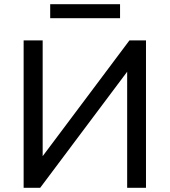

<svg xmlns="http://www.w3.org/2000/svg" viewBox="-20 -898 812 918"><path d="M93 0V-705H184V-134H171L599 -705H678V0H588V-571H600L172 0ZM220 -811V-878H554V-811Z"/></svg>

Font: Nunito Sans 10pt Medium
Style: Regular
Weight: 500
Designer: Vernon Adams
Foundry: Vernon Adams
Version: Version 3.101;gftools[0.9.27]